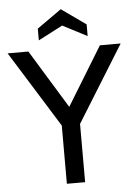

<svg xmlns="http://www.w3.org/2000/svg" viewBox="-71 -950 708 995"><g transform="rotate(-5 283.0 -452.0)"><path d="M236 0V-303L-11 -700H97L305 -360H261L469 -700H577L331 -303V0ZM156 -753V-814L283 -904L410 -814V-753L283 -819Z"/></g></svg>

Font: Cabin Resolve
Style: Regular-Resolve
Weight: 400
Designer: Pablo Impallari
Foundry: Pablo Impallari. http://www.impallari.com Igino Marini. http://www.ikern.com
Version: Version 3.001